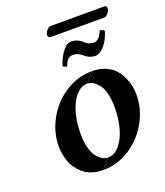

<svg xmlns="http://www.w3.org/2000/svg" viewBox="-132 -791 763 890"><g transform="rotate(-20 249.5 -345.5)"><path d="M292 -392.1 331.1 -439Q367.2 -439 395.8 -426.8Q424.3 -414.6 441.2 -396Q458 -377.4 469 -353.3Q480 -329.1 483.9 -308.1Q487.8 -287.1 487.8 -267.1Q487.8 -196.8 452.6 -133.1Q417.5 -69.3 356.4 -29.8Q295.4 9.8 225.1 9.8L264.2 -37.1Q297.4 -37.1 322.8 -67.9Q348.1 -98.6 360.6 -145.5Q373 -192.4 373 -246.1Q373 -286.6 364.5 -317.1Q356 -347.7 342.8 -362.8Q329.6 -377.9 316.7 -385Q303.7 -392.1 292 -392.1ZM263.2 -37.1 224.1 9.8Q193.8 9.8 168.7 1.2Q143.6 -7.3 127 -21.7Q110.4 -36.1 98.1 -53.5Q85.9 -70.8 79.3 -90.8Q72.8 -110.8 69.8 -128.4Q66.9 -146 66.9 -162.1Q66.9 -232.4 102.3 -296.4Q137.7 -360.4 198.7 -399.7Q259.8 -439 330.1 -439L291 -392.1Q257.8 -392.1 232.4 -361.3Q207 -330.6 194.6 -283.7Q182.1 -236.8 182.1 -183.1Q182.1 -142.6 190.7 -112.1Q199.2 -81.5 212.4 -66.4Q225.6 -51.3 238.5 -44.2Q251.5 -37.1 263.2 -37.1ZM429.2 -604Q436.5 -604 443.1 -600.6Q449.7 -597.2 451.2 -592.8Q437.5 -549.8 415.3 -524.9Q393.1 -500 368.2 -500Q342.8 -500 317.9 -522Q296.9 -540 274.9 -540Q259.3 -540 249.5 -532Q239.7 -523.9 231 -499Q225.6 -499 219 -502Q212.4 -504.9 210.9 -507.8Q224.1 -548.3 244.9 -574.7Q265.6 -601.1 287.1 -601.1Q319.3 -601.1 344.2 -576.2Q360.4 -560.1 386.2 -560.1Q412.1 -560.1 429.2 -604ZM469.2 -652.8H205.1Q198.2 -652.8 195.1 -658.2Q191.9 -663.6 192.9 -669.9Q194.3 -679.7 203.9 -690.4Q213.4 -701.2 222.2 -701.2H487.8Q501 -701.2 499 -685.1Q497.6 -674.8 488.3 -663.8Q479 -652.8 469.2 -652.8Z"/></g></svg>

Font: Common Serif SemiBold
Style: Italic
Weight: 600
Italic angle: -12°
Designer: Philipp H. Poll, Khaled Hosny
Foundry: Stefan Peev, Context Ltd.
Version: Version 1.026